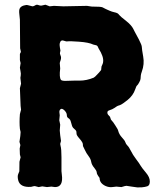

<svg xmlns="http://www.w3.org/2000/svg" viewBox="-20 -797 703 819"><path d="M585 -491.7Q581.1 -481 580.6 -474.6Q580.1 -468.3 579.6 -461.4Q579.1 -455.1 574.2 -446.3Q567.9 -434.6 564.9 -432.6Q561.5 -430.7 556.6 -415.5Q547.9 -390.1 524.9 -371.1Q502 -352.5 491.7 -348.6Q481.9 -345.7 479 -343.8Q476.1 -342.3 468.8 -336.9Q460.9 -332 458.5 -331.1Q451.2 -328.1 444.3 -325.7Q438 -323.2 438 -316.9Q438 -310.1 443.4 -305.2Q448.2 -300.8 449.2 -298.8Q450.2 -296.9 451.2 -293Q452.1 -289.1 453.1 -287.1Q454.1 -285.2 457.5 -281.7Q460.9 -278.3 462.9 -275.4Q464.8 -272.5 471.7 -262.2Q478.5 -252 480.5 -248Q482.9 -244.1 483.9 -240.2Q487.8 -224.1 500 -210.9Q512.2 -197.8 514.2 -191.4Q517.1 -182.1 523.4 -176.3Q529.8 -170.4 538.1 -153.8Q546.4 -136.7 560.5 -118.2Q574.7 -99.6 580.1 -89.8Q585.9 -80.1 602.5 -60.5Q619.1 -41 619.1 -23.4Q619.1 -5.9 608.4 -2.4Q597.7 1 585 2Q571.8 2.9 565.9 2.4Q560.1 2 541.5 -1Q522.9 -3.9 519.5 -4.4Q516.1 -4.9 498 1L476.1 -1Q473.1 -1 459 1Q444.8 2.9 429.7 -3.9Q404.8 -15.6 404.8 -38.1Q402.8 -41 398.9 -46.4Q393.1 -54.2 392.6 -62Q391.6 -69.8 382.8 -80.1Q371.1 -93.8 369.1 -106.4Q367.2 -118.7 357.9 -130.9Q348.1 -143.6 341.8 -157.7Q335.4 -171.9 334 -173.8Q334 -185.1 331.1 -189.5Q328.1 -193.8 325.7 -197.8Q323.2 -201.7 315.9 -209.5Q309.1 -217.8 307.6 -221.7Q306.2 -225.6 306.2 -230.5Q306.2 -235.8 304.7 -238.8Q302.7 -242.2 296.9 -247.1Q291 -252 289.1 -255.9Q287.1 -259.8 284.2 -271Q281.2 -282.2 279.3 -285.6Q275.9 -290.5 270.5 -293.9Q265.1 -297.4 265.1 -306.6Q264.6 -316.4 254.9 -326.2Q244.6 -335.9 238.8 -331.5Q232.4 -327.1 233.4 -317.4Q234.9 -308.1 234.9 -305.2L232.9 -284.2L236.8 -265.1L234.9 -240.2L236.8 -220.2L240.2 -195.8L236.8 -183.1Q236.8 -179.7 238.3 -174.8Q242.2 -161.1 242.2 -126V-66.9Q242.2 -63.5 243.7 -52.7Q251 1 214.8 1L199.2 -1L180.2 1L160.2 -2L145 1L129.9 -2.9Q127 -3.9 120.6 -2Q114.3 0 112.8 0Q65.4 3.4 57.6 -28.3Q53.7 -44.9 57.6 -54.2Q62 -64.5 62.5 -66.4Q63 -68.4 63 -106.9L67.9 -126L64.9 -138.2L64 -163.1L66.9 -178.2L63 -191.9Q67.9 -221.2 67.9 -233.9L64.9 -247.1Q62 -274.9 64.9 -310.1L69.8 -329.1L67.9 -345.2Q64.9 -407.2 64.9 -420.9L69.8 -439.9L66.9 -464.8Q66.9 -467.8 68.4 -475.1Q69.8 -482.4 67.4 -493.7Q64.9 -504.4 64.9 -507.8L67.9 -527.8L64.9 -541V-565.9Q64.9 -567.9 67.4 -571.8Q69.8 -575.7 68.8 -578.1L65.9 -590.8L64.9 -712.9Q64.9 -717.8 62.5 -736.3Q60.1 -754.9 64.9 -762.2Q69.8 -770 81.1 -773.4Q92.3 -776.9 99.1 -774.9L118.2 -770Q124 -770 130.4 -774.4Q136.7 -778.8 145.5 -774.9Q154.3 -771.5 162.6 -774.4Q170.9 -776.9 173.8 -776.9L191.9 -770L210 -772L250 -770L351.1 -772L371.1 -769Q411.6 -769 417.5 -765.6Q423.8 -762.7 428.7 -759.8Q433.6 -756.8 437 -755.9Q439.9 -754.9 448.2 -751Q457 -747.1 466.3 -745.1Q475.6 -743.2 480.5 -740.7Q484.9 -738.3 489.3 -732.4Q493.7 -726.6 517.1 -708.5Q540.5 -689.9 548.3 -674.3Q550.8 -669.9 554.7 -661.6Q558.6 -653.3 572.3 -628.9Q585 -604.5 585 -596.2Q585 -587.9 590.8 -555.7Q596.7 -523.4 585 -491.7ZM295.9 -453.1H319.3Q349.6 -453.1 379.9 -465.8Q387.7 -471.2 390.6 -475.1Q394 -479 402.3 -487.3Q410.2 -496.1 411.1 -498Q412.1 -500 412.1 -505.4Q412.1 -510.7 413.1 -513.7Q414.1 -516.6 417 -522.5Q419.9 -528.8 419.9 -533.2Q422.9 -555.2 400.9 -589.8Q399.9 -590.8 397.5 -597.2Q395 -603.5 387.7 -604.5Q380.4 -606 377.9 -606.9Q358.9 -616.2 317.4 -619.1Q275.9 -622.1 269.5 -620.6Q262.7 -619.1 254.9 -622.6Q238.8 -629.4 234.9 -612.3Q233.4 -606.9 235.4 -595.2Q237.8 -583 237.8 -581.1Q237.8 -579.1 236.3 -574.2Q234.4 -567.9 238.3 -560.1Q242.2 -552.2 238.8 -541Q234.9 -530.3 234.9 -527.8L236.8 -504.9Q231.9 -466.8 240.2 -456.1Q244.6 -451.7 261.2 -452.1Q277.8 -453.1 295.9 -453.1Z"/></svg>

Font: AntiqueNobleBold
Style: Bold
Weight: 700
Version: Version 001.000